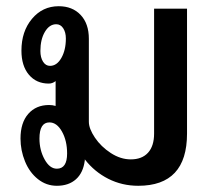

<svg xmlns="http://www.w3.org/2000/svg" viewBox="-20 -588 697 618"><path d="M582 -560V-158Q582 10 425 10Q373 10 328.5 -12.5Q284 -35 253 -75V-72Q248 -32 224.5 -11Q201 10 163 10Q129 10 102 -11.5Q75 -33 60.5 -68.5Q46 -104 46 -142Q46 -193 71 -221.5Q96 -250 138 -250Q149 -250 159 -247V-327Q149 -319 137 -319Q97 -319 73 -347.5Q49 -376 49 -425Q49 -487 83 -527.5Q117 -568 169 -568Q213 -568 239.5 -540Q266 -512 266 -463V-196Q266 -174 285.5 -145Q305 -116 336.5 -95.5Q368 -75 401 -75Q437 -75 456.5 -96.5Q476 -118 476 -158V-560ZM192 -464Q192 -484 183.5 -497Q175 -510 161 -510Q139 -510 124.5 -485.5Q110 -461 110 -424Q110 -403 118.5 -389.5Q127 -376 141 -376Q163 -376 177.5 -401.5Q192 -427 192 -464ZM196 -94Q196 -135 179.5 -164.5Q163 -194 139 -194Q107 -194 107 -142Q107 -105 123.5 -75Q140 -45 163 -45Q196 -45 196 -94Z"/></svg>

Font: KoHo SemiBold
Style: Regular
Weight: 600
Designer: Cadson Demak & Katatrad Team
Foundry: Cadson Demak Co.,Ltd.
Version: Version 1.000; ttfautohint (v1.6)